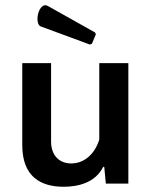

<svg xmlns="http://www.w3.org/2000/svg" viewBox="-20 -701 579 733"><path d="M65 -460V-147C65 -26 136 12 223 12C280 12 344 -4 374 -64H378L384 0H470V-460H359V-168C341 -110 299 -77 252 -77C207 -77 175 -107 175 -161V-460ZM331 -534 346 -570 343 -577 163 -678C159 -680 156 -681 153 -681C135 -681 123 -652 123 -629C123 -615 127 -603 136 -600L323 -531Z"/></svg>

Font: Quattrocento Sans
Style: Bold
Weight: 700
Designer: Pablo Impallari
Foundry: Pablo Impallari, Igino Marini, Brenda Gallo
Version: Version 2.000